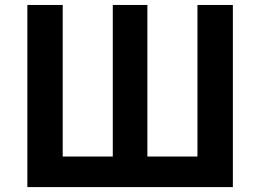

<svg xmlns="http://www.w3.org/2000/svg" viewBox="-20 -761 1058 781"><path d="M91.3 0V-740.8H235.1V-124.3H438.8V-740.8H579.5V-124.3H783.2V-740.8H927.2V0Z"/></svg>

Font: Noto Sans JP
Style: Regular
Weight: 100
Designer: Ryoko NISHIZUKA 西塚涼子 (kana, bopomofo & ideographs); Paul D. Hunt (Latin, Greek & Cyrillic); Sandoll Communications 산돌커뮤니
Foundry: Adobe
Version: Version 2.004;hotconv 1.0.118;makeotfexe 2.5.65603